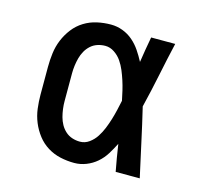

<svg xmlns="http://www.w3.org/2000/svg" viewBox="-85 -631 770 732"><g transform="rotate(15 300.0 -265.0)"><path d="M267 8Q239 8 212 2Q185 -4 161.5 -18.5Q138 -33 121 -55Q104 -77 93.5 -102.5Q83 -128 79.5 -155.5Q76 -183 76 -210V-320Q76 -347 79.5 -374.5Q83 -402 93.5 -427.5Q104 -453 121 -475Q138 -497 161.5 -511.5Q185 -526 212 -532Q239 -538 267 -538Q291 -538 313.5 -529.5Q336 -521 354 -505.5Q372 -490 385.5 -470Q399 -450 410 -429Q414 -454 418 -479.5Q422 -505 427 -530H522Q507 -465 493.5 -399Q480 -333 464 -268Q480 -201 494.5 -134Q509 -67 524 0H429Q424 -26 419.5 -52.5Q415 -79 411 -106Q400 -84 387 -63Q374 -42 355.5 -26Q337 -10 314 -1Q291 8 267 8ZM267 -76Q287 -76 303.5 -88Q320 -100 331 -117Q342 -134 349.5 -152.5Q357 -171 363 -190.5Q369 -210 373.5 -229.5Q378 -249 382 -268Q378 -288 373.5 -307Q369 -326 363 -344.5Q357 -363 349.5 -381Q342 -399 331 -415Q320 -431 303 -442.5Q286 -454 267 -454Q251 -454 236 -449Q221 -444 209.5 -433.5Q198 -423 190.5 -409.5Q183 -396 179 -381Q175 -366 173 -350.5Q171 -335 171 -320V-210Q171 -195 173 -179.5Q175 -164 179 -149Q183 -134 190.5 -120.5Q198 -107 209.5 -96.5Q221 -86 236 -81Q251 -76 267 -76Z"/></g></svg>

Font: Iosevka Slab Medium Extended
Style: Regular
Weight: 500
Width: 7
Monospace: yes
Designer: Belleve Invis
Foundry: Belleve Invis
Version: Version 11.1.1; ttfautohint (v1.8.3)